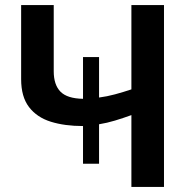

<svg xmlns="http://www.w3.org/2000/svg" viewBox="-20 -734 757 754"><path d="M624 -714V0H496V-282Q463 -270 431.5 -260.5Q400 -251 369 -246V-91H306V-239Q234 -239 179.5 -256Q125 -273 94 -313.5Q63 -354 63 -423V-714H191V-454Q191 -401 217.5 -374Q244 -347 306 -346V-510H369V-351Q400 -355 431.5 -363.5Q463 -372 496 -383V-714Z"/></svg>

Font: Noto Sans SemiBold
Style: Regular
Weight: 600
Designer: Monotype Design Team
Foundry: Monotype Imaging Inc.
Version: Version 2.007